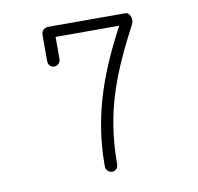

<svg xmlns="http://www.w3.org/2000/svg" viewBox="-68 -643 742 718"><g transform="rotate(-10 302.5 -284.5)"><path d="M277.8 -22.9C277.8 -5.9 290 3.4 302.2 3.4C313.5 3.4 324.7 -4.9 324.7 -22.5C324.7 -231.4 389.6 -371.6 470.7 -527.8C473.1 -532.2 474.1 -537.6 474.1 -542.5C474.1 -557.1 465.3 -571.8 453.1 -571.8H161.1C145 -571.8 133.8 -562 133.8 -545.4V-447.3C133.8 -429.7 145 -421.4 156.7 -421.4C168.5 -421.4 180.7 -430.2 180.7 -447.3V-529.8H421.9C348.1 -388.7 277.8 -231.9 277.8 -22.9Z"/></g></svg>

Font: Cutive Mono
Style: Regular
Weight: 400
Monospace: yes
Designer: Vernon Adams
Foundry: Vernon Adams
Version: Version 1.002